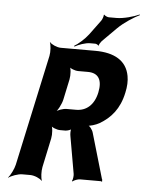

<svg xmlns="http://www.w3.org/2000/svg" viewBox="-62 -980 791 1055"><g transform="rotate(5 333.5 -452.5)"><path d="M624 -496C632 -531 633 -562 628 -589C613 -672 545 -711 439 -711H249C228 -711 197 -725 188 -737L187 -735C193 -722 196 -685 191 -661L59 -50C54 -26 35 11 23 24V26C38 14 76 0 99 0H143C166 0 198 14 207 26L209 24C203 11 201 -26 206 -50L240 -210C245 -234 243 -274 233 -286L230 -284C237 -271 266 -260 285 -260H314C323 -260 344 -266 349 -273L347 -275C341 -268 342 -242 344 -233L380 -27C382 -18 379 6 374 13L377 15C384 8 406 0 417 0H534C535 0 535 2 536 3L540 0C539 -1 539 -2 539 -4V-5L540 -9C540 -9 539 -10 538 -10L465 -260C461 -277 444 -299 432 -301L430 -298C443 -295 480 -307 497 -317C559 -353 605 -406 624 -496ZM476 -484C461 -414 418 -379 363 -379H310C291 -379 258 -368 246 -355L247 -353C263 -365 283 -405 288 -429L312 -542C317 -566 315 -606 305 -618L302 -616C308 -603 337 -592 356 -592H409C467 -592 491 -555 476 -484ZM457 -878 398 -798C377 -770 342 -740 321 -728L323 -724C344 -736 381 -750 408 -750H436C441 -750 452 -745 453 -741L456 -742C455 -747 466 -762 470 -767L547 -844C582 -879 636 -913 667 -928L665 -931C635 -917 579 -901 540 -901H497C490 -901 474 -908 472 -913L469 -912C470 -906 463 -885 457 -878Z"/></g></svg>

Font: Asimov
Style: EdgeExtremeIt
Weight: 500
Designer: Google
Version: Version 2.000980: 2014